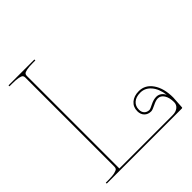

<svg xmlns="http://www.w3.org/2000/svg" viewBox="-203 -905 1050 1050"><g transform="rotate(-45 322.5 -380.0)"><path d="M600.6 -111.3Q593.3 -163.6 567.9 -192.9Q542.5 -222.2 506.3 -222.2Q472.7 -222.2 453.9 -205.6Q435.1 -189 435.1 -161.6Q435.1 -142.1 446 -130.9Q457 -119.6 476.1 -119.6Q481.4 -119.6 506.1 -132.1Q530.8 -144.5 551.8 -144.5Q583 -144.5 600.6 -111.3ZM24.9 -759.8H225.1V-752.4H207.5Q175.8 -752.4 158.7 -748.8Q141.6 -745.1 137 -740Q132.3 -734.9 132.3 -726.1V-9.8H544.4Q569.3 -9.8 585 -22.2Q600.6 -34.7 600.6 -54.7Q600.6 -89.8 586.9 -111.1Q573.2 -132.3 551.8 -132.3Q536.1 -132.3 511.7 -119.9Q487.3 -107.4 476.1 -107.4Q452.1 -107.4 437.5 -122.3Q422.9 -137.2 422.9 -161.6Q422.9 -194.3 445.8 -214.1Q468.8 -233.9 506.3 -233.9Q555.2 -233.9 585.2 -190.4Q615.2 -147 615.2 -75.7Q615.2 -73.2 610.8 -4.4Q610.8 0 606 0H24.9V-7.3H44.9Q77.1 -7.3 94.5 -11.7Q111.8 -16.1 116 -21.5Q120.1 -26.9 120.1 -35.6V-726.1Q120.1 -734.9 115.5 -740Q110.8 -745.1 93.8 -748.8Q76.7 -752.4 44.9 -752.4H24.9Z"/></g></svg>

Font: ZnikomitNo24
Style: Thin
Weight: 300
Designer: gluk
Foundry: gluk
Version: Version 0.55